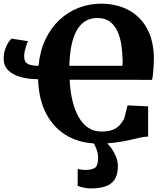

<svg xmlns="http://www.w3.org/2000/svg" viewBox="-20 -771 908 1046"><path d="M787 -191.5V-27Q765.5 -26.5 739.8 -20.5Q714 -14.5 682.2 -7.2Q650.5 0 609.2 5.5Q568 11 515 11Q421 11 348.5 -29.5Q276 -70 233.5 -148.5Q191 -227 187.5 -339.5Q134.5 -339.5 92 -351.5Q49.5 -363.5 24.8 -388Q0 -412.5 0 -449.5Q0 -479.5 8.2 -503.2Q16.5 -527 27 -542Q37.5 -557 43.5 -560.5L133.5 -546.5Q129 -541.5 124 -526Q119 -510.5 115.2 -493.8Q111.5 -477 111.5 -468Q111.5 -455.5 114.8 -442.8Q118 -430 134.5 -421.5Q151 -413 190 -412.5Q197.5 -493.5 227.5 -556.5Q257.5 -619.5 304.2 -663Q351 -706.5 409.2 -728.8Q467.5 -751 531.5 -751Q589.5 -751 640.8 -733.5Q692 -716 731.2 -680.2Q770.5 -644.5 793.5 -589.5Q816.5 -534.5 818.5 -459.5Q818.5 -438.5 817.2 -414.5Q816 -390.5 813.8 -369.5Q811.5 -348.5 808.5 -336L359.5 -336.5Q362 -276 374.2 -224.5Q386.5 -173 407.8 -134.8Q429 -96.5 460 -75.5Q491 -54.5 531.5 -54.5Q572.5 -54.5 595.8 -64.5Q619 -74.5 632.8 -90.5Q646.5 -106.5 656.5 -124L675 -197ZM358 -412.5H647Q647.5 -419 647.8 -426Q648 -433 648 -440.2Q648 -447.5 647.5 -453.5Q646.5 -488.5 641 -526.8Q635.5 -565 621 -598.2Q606.5 -631.5 579.8 -652.2Q553 -673 509.5 -673Q475 -673 447.5 -657.2Q420 -641.5 400.5 -609.5Q381 -577.5 370.2 -528.2Q359.5 -479 358 -412.5ZM474 255.5Q457 255.5 436.5 251.2Q416 247 403 241.5L403.5 149Q414 152 426.2 153.5Q438.5 155 444.5 155Q478.5 155 496.5 143.8Q514.5 132.5 514.5 87Q514.5 69 508.8 50.8Q503 32.5 495.5 18.5Q488 4.5 482 0H532H552.5Q563.5 7 580.5 28.2Q597.5 49.5 610.8 80Q624 110.5 622 144Q620 186.5 602 210.8Q584 235 551.8 245.2Q519.5 255.5 474 255.5Z"/></svg>

Font: Merriweather 24pt Black
Style: Regular
Weight: 900
Designer: Eben Sorkin
Foundry: Eben Sorkin
Version: Version 2.100